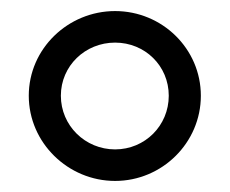

<svg xmlns="http://www.w3.org/2000/svg" viewBox="-20 -799 415 347"><path d="M90 -626C90 -680 134 -722 188 -722C242 -722 285 -680 285 -626C285 -572 242 -529 188 -529C134 -529 90 -572 90 -626ZM32 -626C32 -541 103 -472 188 -472C273 -472 343 -541 343 -626C343 -711 273 -779 188 -779C103 -779 32 -711 32 -626Z"/></svg>

Font: Charger
Style: Regular
Weight: 400
Designer: Jasper
Foundry: Cannot Into Space Fonts
Version: Version 0.98